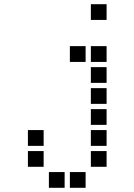

<svg xmlns="http://www.w3.org/2000/svg" viewBox="-20 -708 640 915"><path d="M414 -688Q413 -688 413 -688Q413 -688 413 -687V-614Q413 -613 413 -613Q413 -613 414 -613H487Q488 -613 488 -613Q488 -613 488 -614V-687Q488 -688 488 -688Q488 -688 487 -688ZM314 -488Q313 -488 313 -488Q313 -488 313 -487V-414Q313 -413 313 -413Q313 -413 314 -413H387Q388 -413 388 -413Q388 -413 388 -414V-487Q388 -488 388 -488Q388 -488 387 -488ZM414 -488Q413 -488 413 -488Q413 -488 413 -487V-414Q413 -413 413 -413Q413 -413 414 -413H487Q488 -413 488 -413Q488 -413 488 -414V-487Q488 -488 488 -488Q488 -488 487 -488ZM414 -388Q413 -388 413 -388Q413 -388 413 -387V-314Q413 -313 413 -313Q413 -313 414 -313H487Q488 -313 488 -313Q488 -313 488 -314V-387Q488 -388 488 -388Q488 -388 487 -388ZM414 -288Q413 -288 413 -288Q413 -288 413 -287V-214Q413 -213 413 -213Q413 -213 414 -213H487Q488 -213 488 -213Q488 -213 488 -214V-287Q488 -288 488 -288Q488 -288 487 -288ZM414 -188Q413 -188 413 -188Q413 -188 413 -187V-114Q413 -113 413 -113Q413 -113 414 -113H487Q488 -113 488 -113Q488 -113 488 -114V-187Q488 -188 488 -188Q488 -188 487 -188ZM114 -88Q113 -88 113 -88Q113 -88 113 -87V-14Q113 -13 113 -13Q113 -13 114 -13H187Q188 -13 188 -13Q188 -13 188 -14V-87Q188 -88 188 -88Q188 -88 187 -88ZM414 -88Q413 -88 413 -88Q413 -88 413 -87V-14Q413 -13 413 -13Q413 -13 414 -13H487Q488 -13 488 -13Q488 -13 488 -14V-87Q488 -88 488 -88Q488 -88 487 -88ZM114 12Q113 12 113 12Q113 12 113 13V86Q113 87 113 87Q113 87 114 87H187Q188 87 188 87Q188 87 188 86V13Q188 12 188 12Q188 12 187 12ZM414 12Q413 12 413 12Q413 12 413 13V86Q413 87 413 87Q413 87 414 87H487Q488 87 488 87Q488 87 488 86V13Q488 12 488 12Q488 12 487 12ZM214 112Q213 112 213 112Q213 112 213 113V186Q213 187 213 187Q213 187 214 187H287Q288 187 288 187Q288 187 288 186V113Q288 112 288 112Q288 112 287 112ZM314 112Q313 112 313 112Q313 112 313 113V186Q313 187 313 187Q313 187 314 187H387Q388 187 388 187Q388 187 388 186V113Q388 112 388 112Q388 112 387 112Z"/></svg>

Font: Doto
Style: Bold
Weight: 700
Monospace: yes
Version: Version 1.000